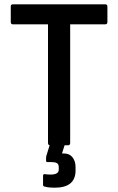

<svg xmlns="http://www.w3.org/2000/svg" viewBox="-20 -675 549 892"><path d="M213 0Q203 0 203 -11V-562H40Q30 -562 30 -573V-644Q30 -655 40 -655H469Q479 -655 479 -644V-573Q479 -562 469 -562H306V-11Q306 0 296 0ZM234 197Q222 197 210.5 196Q199 195 188 192Q180 191 180 184V142Q180 133 188 134Q194 135 201.5 135.5Q209 136 215 136Q253 136 253 113V102Q253 88 244.5 83Q236 78 220 78H200Q194 78 194 71Q194 66 194 60Q194 54 195 50L219 -27Q222 -34 229 -34H281Q291 -34 287 -22L268 38H277Q303 38 317 56Q331 74 331 101V117Q331 197 234 197Z"/></svg>

Font: Sofia Sans Extra Cond
Style: Bold
Weight: 700
Width: 1
Designer: Botio Nikoltchev, Ani Petrova
Foundry: lettersoup
Version: Version 4.100; ttfautohint (v1.8.3)